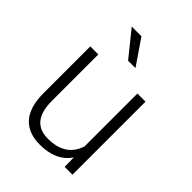

<svg xmlns="http://www.w3.org/2000/svg" viewBox="-217 -861 982 982"><g transform="rotate(45 274.5 -370.0)"><path d="M74.2 0ZM416 -66.9Q363.3 9.8 247.6 9.8Q163.1 9.8 119.1 -39.3Q75.2 -88.4 74.2 -184.6V-528.3H132.3V-191.9Q132.3 -41 254.4 -41Q381.3 -41 415 -146V-528.3H473.6V0H417ZM315.9 -613.3H262.7L152.3 -750H222.7Z"/></g></svg>

Font: Roboto Light
Style: Regular
Weight: 300
Designer: Google
Version: Version 2.134; 2016; ttfautohint (v1.6)